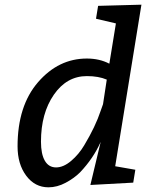

<svg xmlns="http://www.w3.org/2000/svg" viewBox="-20 -790 634 820"><path d="M472 -80 558 -65 549 -10 366 0 410 -184Q379 -114 322 -54Q297 -29 260.5 -9.5Q224 10 187 10Q129 10 92 -39.5Q55 -89 55 -165Q55 -338 142.5 -439Q230 -540 351 -540Q405 -540 447 -518L475 -690L390 -710L399 -765L584 -770ZM420 -345 436 -450Q401 -465 351 -465Q265 -465 210 -385.5Q155 -306 155 -185Q155 -132 171.5 -103.5Q188 -75 219.5 -75Q251 -75 284 -103Q317 -131 340 -170Q388 -250 410 -317Z"/></svg>

Font: Bitter
Style: Italic
Weight: 400
Italic angle: -9°
Designer: Sol Matas
Foundry: Sol Matas
Version: Version 1.001